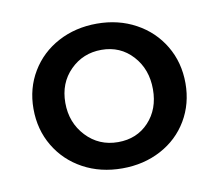

<svg xmlns="http://www.w3.org/2000/svg" viewBox="-57 -491 642 563"><g transform="rotate(-10 264.5 -209.5)"><path d="M38 -211Q38 -272 67.5 -321Q97 -370 148.5 -397.5Q200 -425 264 -425Q328 -425 379.5 -397Q431 -369 460.5 -319.5Q490 -270 490 -208Q490 -147 461 -98Q432 -49 380.5 -21.5Q329 6 265 6Q200 6 148.5 -22Q97 -50 67.5 -99.5Q38 -149 38 -211ZM393 -207Q393 -267 356.5 -307Q320 -347 264 -347Q209 -347 171 -309Q133 -271 133 -212Q133 -153 171 -112.5Q209 -72 266 -72Q322 -72 357.5 -110Q393 -148 393 -207Z"/></g></svg>

Font: Ysabeau Semibold
Style: Regular
Weight: 600
Designer: Christian Thalmann (Catharsis Fonts)
Version: Version 0.003